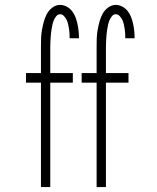

<svg xmlns="http://www.w3.org/2000/svg" viewBox="-20 -763 640 783"><path d="M147 0V-426H86V-465H147V-571Q147 -588 147.5 -605.5Q148 -623 151 -640Q154 -657 158.5 -674Q163 -691 171 -706Q179 -721 193.5 -732Q208 -743 225 -743Q239 -743 252 -736Q265 -729 274 -717.5Q283 -706 288 -692.5Q293 -679 296 -665Q299 -651 300.5 -636.5Q302 -622 302 -607H264Q264 -617 263.5 -626.5Q263 -636 261.5 -645Q260 -654 258 -663.5Q256 -673 252 -681.5Q248 -690 241 -697.5Q234 -705 225 -705Q216 -705 209.5 -697Q203 -689 199.5 -680.5Q196 -672 194 -663Q192 -654 190.5 -645Q189 -636 188 -627Q187 -618 186.5 -608.5Q186 -599 185.5 -589.5Q185 -580 185 -571V-465H277V-426H185V0ZM374 0V-426H313V-465H374V-571Q374 -588 374.5 -605.5Q375 -623 378 -640Q381 -657 385.5 -674Q390 -691 398 -706Q406 -721 420.5 -732Q435 -743 452 -743Q466 -743 479 -736Q492 -729 501 -717.5Q510 -706 515 -692.5Q520 -679 523 -665Q526 -651 527.5 -636.5Q529 -622 529 -607H491Q491 -617 490.5 -626.5Q490 -636 488.5 -645Q487 -654 485 -663.5Q483 -673 479 -681.5Q475 -690 468 -697.5Q461 -705 452 -705Q443 -705 436.5 -697Q430 -689 426.5 -680.5Q423 -672 421 -663Q419 -654 417.5 -645Q416 -636 415 -627Q414 -618 413.5 -608.5Q413 -599 412.5 -589.5Q412 -580 412 -571V-465H504V-426H412V0Z"/></svg>

Font: Iosevka Extralight Extended
Style: Regular
Weight: 200
Width: 7
Monospace: yes
Designer: Belleve Invis
Foundry: Belleve Invis
Version: Version 32.5.0; ttfautohint (v1.8.4)